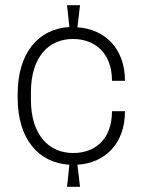

<svg xmlns="http://www.w3.org/2000/svg" viewBox="-20 -713 567 739"><path d="M288 -693H238L247 -609C128 -602 48 -510 48 -351V-336C48 -177 129 -86 247 -79L238 6H288L278 -79C382 -85 461 -158 461 -285H411C411 -174 343 -124 262 -124C170 -124 99 -191 99 -330V-357C99 -496 169 -563 261 -563C343 -563 411 -511 411 -402H461C461 -528 382 -601 278 -608Z"/></svg>

Font: Chivo Light
Style: Regular
Weight: 300
Designer: Hector Gatti
Foundry: Omnibus-Type
Version: Version 1.003;PS 001.003;hotconv 1.0.70;makeotf.lib2.5.58329